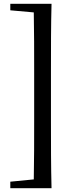

<svg xmlns="http://www.w3.org/2000/svg" viewBox="-20 -810 400 1006"><path d="M204 -790H34V-756L157 -745C159 -644 159 -541 159 -440V-175C159 -73 159 30 157 130L34 142V176H250C247 60 247 -59 247 -175V-440C247 -558 247 -676 250 -790Z"/></svg>

Font: Noto Serif CJK JP SemiBold
Style: Regular
Weight: 600
Designer: Ryoko NISHIZUKA 西塚涼子 (kana & ideographs); Frank Grießhammer (Latin, Greek & Cyrillic); Wenlong ZHANG 张文龙 (bopomofo); San
Foundry: Adobe
Version: Version 2.001;hotconv 1.1.0;makeotfexe 2.6.0